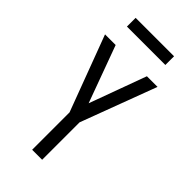

<svg xmlns="http://www.w3.org/2000/svg" viewBox="-280 -989 1060 1060"><g transform="rotate(45 250.0 -459.5)"><path d="M211 0V-292L45 -735H128L250 -402L372 -735H455L289 -292V0ZM100 -851V-919H400V-851Z"/></g></svg>

Font: Iosevka Algr
Style: Regular
Weight: 400
Monospace: yes
Designer: Belleve Invis
Foundry: Belleve Invis
Version: Version 26.0.2; ttfautohint (v1.8.3)